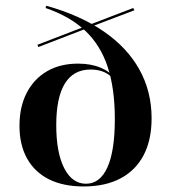

<svg xmlns="http://www.w3.org/2000/svg" viewBox="-20 -651 603 682"><path d="M277.4 11.3Q204.8 11.3 154 -14.1Q103.2 -39.5 76.2 -87.9Q49.2 -136.3 49.2 -204Q49.2 -271.8 75 -321.4Q100.8 -371 147.2 -398Q193.5 -425 257.3 -425Q302.4 -425 336.7 -410.9Q371 -396.8 386.3 -373.4V-365.3Q373.4 -383.9 352 -394Q330.6 -404 301.6 -404Q241.1 -404 210.5 -354.4Q179.8 -304.8 179.8 -206.5Q179.8 -108.9 208.1 -53.6Q236.3 1.6 285.5 1.6Q335.5 1.6 361.7 -56.9Q387.9 -115.3 387.9 -228.2Q387.9 -336.3 362.5 -413.3Q337.1 -490.3 283.1 -541.5Q229 -592.7 141.9 -622.6L144.4 -630.6Q265.3 -596.8 348.8 -539.1Q432.3 -481.5 475.4 -403.6Q518.5 -325.8 518.5 -230.6Q518.5 -154 490.3 -100Q462.1 -46 408.1 -17.3Q354 11.3 277.4 11.3ZM116.1 -483.9 112.9 -491.9 287.1 -558.9 291.9 -551.6ZM296 -553.2 291.1 -560.5 453.2 -622.6 457.3 -614.5Z"/></svg>

Font: Playfair 144pt SemiExpanded ExtraBold
Style: Regular
Weight: 800
Width: 6
Designer: Claus Eggers Sørensen
Foundry: Claus Eggers Sørensen
Version: Version 2.203